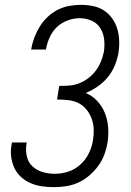

<svg xmlns="http://www.w3.org/2000/svg" viewBox="-20 -763 540 791"><path d="M202 8Q177 8 152.5 4.5Q128 1 106 -8.5Q84 -18 66.5 -34Q49 -50 39 -71.5Q29 -93 26 -118Q23 -143 28 -168L29 -176H90L89 -170Q85 -144 90.5 -119Q96 -94 114 -77.5Q132 -61 156 -54Q180 -47 206 -47Q234 -47 261.5 -56Q289 -65 311 -85Q333 -105 346 -131.5Q359 -158 363 -185Q367 -209 366 -231.5Q365 -254 357.5 -274.5Q350 -295 336 -312Q322 -329 303 -338.5Q284 -348 261 -350.5Q238 -353 215 -353L224 -409Q245 -409 265.5 -410.5Q286 -412 306.5 -420Q327 -428 344.5 -441.5Q362 -455 375 -472.5Q388 -490 396 -510Q404 -530 408 -550Q412 -576 409 -601.5Q406 -627 393 -647.5Q380 -668 357 -678Q334 -688 308 -688Q284 -688 259 -679Q234 -670 215 -652Q196 -634 185 -610Q174 -586 170 -562L169 -559H108L109 -562Q113 -586 122 -609.5Q131 -633 144 -654Q157 -675 176 -693Q195 -711 217.5 -722.5Q240 -734 264.5 -738.5Q289 -743 313 -743Q339 -743 363.5 -738Q388 -733 408 -720Q428 -707 442 -687.5Q456 -668 463 -644.5Q470 -621 471 -595.5Q472 -570 468 -544Q463 -518 452.5 -492.5Q442 -467 424 -445Q406 -423 382 -406.5Q358 -390 333 -380Q360 -369 380.5 -347Q401 -325 412 -297.5Q423 -270 425.5 -239Q428 -208 423 -176Q419 -151 410 -126.5Q401 -102 385 -80Q369 -58 348 -40Q327 -22 303 -11Q279 0 253 4Q227 8 202 8Z"/></svg>

Font: Iosevka Term Curly Light
Style: Italic
Weight: 300
Italic angle: -9°
Designer: Belleve Invis
Foundry: Belleve Invis
Version: Version 32.3.0